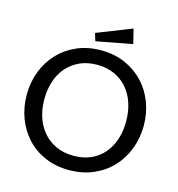

<svg xmlns="http://www.w3.org/2000/svg" viewBox="-119 -923 962 1037"><g transform="rotate(15 361.5 -404.5)"><path d="M318 -699 305 -742 500 -819 520 -737ZM689 -325Q689 -256 665.5 -195Q642 -134 599.5 -88.5Q557 -43 496 -16.5Q435 10 360 10Q285 10 224.5 -16.5Q164 -43 122 -89Q80 -135 57.5 -195.5Q35 -256 35 -325Q35 -395 58.5 -456Q82 -517 125 -562.5Q168 -608 228 -634Q288 -660 362 -660Q437 -660 497 -633.5Q557 -607 600 -561.5Q643 -516 666 -455Q689 -394 689 -325ZM591 -323Q591 -380 575 -427Q559 -474 529.5 -507.5Q500 -541 457.5 -560Q415 -579 362 -579Q307 -579 264.5 -559.5Q222 -540 192.5 -506Q163 -472 148 -425.5Q133 -379 133 -326Q133 -274 147.5 -228Q162 -182 191.5 -147Q221 -112 264 -91.5Q307 -71 364 -71Q419 -71 461 -90Q503 -109 532 -143Q561 -177 576 -223Q591 -269 591 -323Z"/></g></svg>

Font: Zilla Slab Medium
Style: Regular
Weight: 500
Designer: Typotheque.com
Foundry: Typotheque type foundry
Version: Version 1.1; 2017